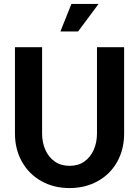

<svg xmlns="http://www.w3.org/2000/svg" viewBox="-20 -940 707 976"><path d="M56 -262V-700H194V-262Q194 -216 210.5 -178.5Q227 -141 258.5 -119Q290 -97 334 -97Q378 -97 409 -119Q440 -141 456.5 -178.5Q473 -216 473 -262V-700H611V-262Q611 -181 576 -118Q541 -55 477.5 -19.5Q414 16 334 16Q253 16 190 -19.5Q127 -55 91.5 -118Q56 -181 56 -262ZM343 -920H481L377 -780H287Z"/></svg>

Font: Uncut Sans Variable
Style: Regular
Weight: 400
Designer: Kasper Nordkvist
Foundry: UNCUT.wtf
Version: Version 1.304;Glyphs 3.2 (3246)